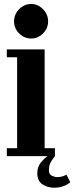

<svg xmlns="http://www.w3.org/2000/svg" viewBox="-20 -766 365 942"><path d="M133.5 -577Q99 -577 74 -602Q49 -627 49 -661Q49 -695.5 74 -721Q99 -746.5 133.5 -746.5Q166 -746.5 191 -721Q216 -695.5 216 -661Q216 -627 191 -602Q166 -577 133.5 -577ZM13.5 0V-39H64V-485H13.5V-523.5H199V-39H249.5V0Q238.5 13.5 229.2 29.2Q220 45 220 69Q220 89.5 234.5 96.2Q249 103 261.5 103Q274.5 103 286 99.5Q297.5 96 306 91L325 128Q312 139.5 291.2 147.2Q270.5 155 246.5 155Q212 155 187.5 138Q163 121 163 85Q163 53.5 179.2 33Q195.5 12.5 213 0Z"/></svg>

Font: Imbue 10pt ExtraBold
Style: Regular
Weight: 800
Designer: Tyler Finck
Foundry: Etcetera Type Company
Version: Version 1.102; ttfautohint (v1.8.3)